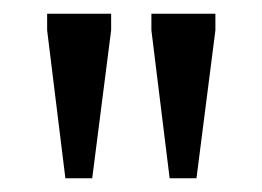

<svg xmlns="http://www.w3.org/2000/svg" viewBox="-20 -690 381 279"><path d="M75 -431 48.5 -646V-670H141.5V-646L114 -431ZM226.5 -431 200 -646V-670H293V-646L265.5 -431Z"/></svg>

Font: Newsreader Text
Style: Regular
Weight: 400
Designer: Hugues Gentile
Foundry: Production Type
Version: Version 1.002